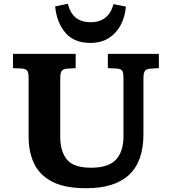

<svg xmlns="http://www.w3.org/2000/svg" viewBox="-20 -986 911 1020"><path d="M438 14Q324 14 257 -21Q190 -56 161 -117.5Q132 -179 132 -259V-573Q132 -599 125 -609.5Q118 -620 96 -622L49 -624V-700H382V-624L333 -621Q315 -619 307.5 -608.5Q300 -598 300 -570V-259Q300 -182 335.5 -138.5Q371 -95 464 -95Q557 -95 596.5 -138.5Q636 -182 636 -261V-573Q636 -599 629.5 -609.5Q623 -620 600 -622L553 -624V-700H824V-624L775 -621Q757 -619 749.5 -608.5Q742 -598 742 -570V-272Q742 14 438 14ZM460 -758Q373 -758 327 -812.5Q281 -867 273 -952L340 -966Q354 -914 384 -891Q414 -868 462 -868Q557 -868 583 -964L649 -951Q644 -896 621 -852.5Q598 -809 557.5 -783.5Q517 -758 460 -758Z"/></svg>

Font: Literata 7pt
Style: Bold
Weight: 700
Designer: Latin by Veronika Burian and Jose Scaglione. Greek by Irene Vlachou. Cyrillic by Vera Evstafieva.
Foundry: TypeTogether
Version: Version 3.002